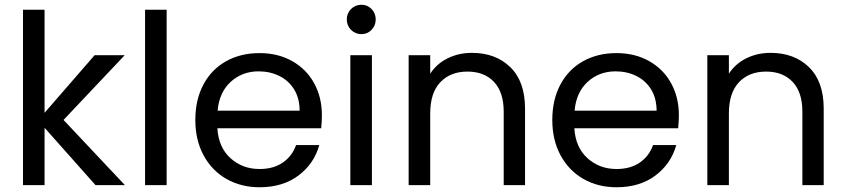

<svg xmlns="http://www.w3.org/2000/svg" viewBox="-20 -781 3567 810"><path d="M383 0 168 -242V0H77V-740H168V-305L379 -548H506L248 -275L507 0Z M683 -740V0H592V-740Z M1338 -295Q1338 -269 1335 -240H897Q902 -159 952.5 -113.5Q1003 -68 1075 -68Q1134 -68 1173.5 -95.5Q1213 -123 1229 -169H1327Q1305 -90 1239 -40.5Q1173 9 1075 9Q997 9 935.5 -26Q874 -61 839 -125.5Q804 -190 804 -275Q804 -360 838 -424Q872 -488 933.5 -522.5Q995 -557 1075 -557Q1153 -557 1213 -523Q1273 -489 1305.5 -429.5Q1338 -370 1338 -295ZM1244 -314Q1244 -366 1221 -403.5Q1198 -441 1158.5 -460.5Q1119 -480 1071 -480Q1002 -480 953.5 -436Q905 -392 898 -314Z M1505 -637Q1479 -637 1461 -655Q1443 -673 1443 -699Q1443 -725 1461 -743Q1479 -761 1505 -761Q1530 -761 1547.5 -743Q1565 -725 1565 -699Q1565 -673 1547.5 -655Q1530 -637 1505 -637ZM1549 -548V0H1458V-548Z M1971 -558Q2071 -558 2133 -497.5Q2195 -437 2195 -323V0H2105V-310Q2105 -392 2064 -435.5Q2023 -479 1952 -479Q1880 -479 1837.5 -434Q1795 -389 1795 -303V0H1704V-548H1795V-470Q1822 -512 1868.5 -535Q1915 -558 1971 -558Z M2844 -295Q2844 -269 2841 -240H2403Q2408 -159 2458.5 -113.5Q2509 -68 2581 -68Q2640 -68 2679.5 -95.5Q2719 -123 2735 -169H2833Q2811 -90 2745 -40.5Q2679 9 2581 9Q2503 9 2441.5 -26Q2380 -61 2345 -125.5Q2310 -190 2310 -275Q2310 -360 2344 -424Q2378 -488 2439.5 -522.5Q2501 -557 2581 -557Q2659 -557 2719 -523Q2779 -489 2811.5 -429.5Q2844 -370 2844 -295ZM2750 -314Q2750 -366 2727 -403.5Q2704 -441 2664.5 -460.5Q2625 -480 2577 -480Q2508 -480 2459.5 -436Q2411 -392 2404 -314Z M3231 -558Q3331 -558 3393 -497.5Q3455 -437 3455 -323V0H3365V-310Q3365 -392 3324 -435.5Q3283 -479 3212 -479Q3140 -479 3097.5 -434Q3055 -389 3055 -303V0H2964V-548H3055V-470Q3082 -512 3128.5 -535Q3175 -558 3231 -558Z"/></svg>

Font: MSTAGE
Style: Regular
Weight: 400
Designer: Ninad Kale (Devanagari), Jonny Pinhorn (Latin)
Foundry: Indian Type Foundry
Version: 4.004